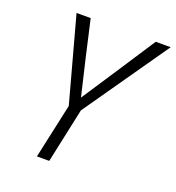

<svg xmlns="http://www.w3.org/2000/svg" viewBox="-127 -792 819 893"><g transform="rotate(20 283.0 -345.0)"><path d="M214 -271 100 -690H170L210 -514L254 -327L377 -514L492 -690H566L274 -271L216 0H155Z"/></g></svg>

Font: Decalotype Light Italic
Style: Regular
Weight: 300
Italic angle: -12°
Designer: Alfredo Marco Pradil
Foundry: Alfredo Marco Pradil
Version: Version 1.0